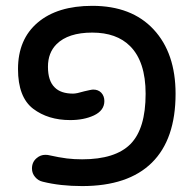

<svg xmlns="http://www.w3.org/2000/svg" viewBox="-20 -608 653 645"><path d="M87.4 -42Q87.4 -64 103.5 -77.1Q116.2 -87.9 132.3 -87.9Q137.2 -87.9 140.6 -87.4Q180.7 -78.6 204.8 -75.7Q229 -72.8 255.9 -72.8Q367.7 -72.8 418.5 -124.3Q469.2 -175.8 469.2 -293Q469.2 -400.9 417 -453.1Q371.6 -498.5 290 -498.5Q209 -498.5 169.9 -459.5Q141.1 -430.7 141.1 -383.8Q141.1 -336.4 163.6 -314.5Q184.1 -293.5 225.6 -293.5Q237.3 -293.5 263.2 -301.3Q271.5 -303.2 280.5 -305.2Q289.6 -307.1 293 -307.1Q310.1 -307.1 320.3 -296.4Q330.6 -285.2 330.6 -268.6Q330.6 -236.8 295.4 -220.2Q261.7 -204.6 215.8 -204.6Q141.6 -204.6 91.3 -242.7Q40.5 -281.7 40.5 -376Q40.5 -476.1 106.7 -532.2Q172.9 -588.4 290 -588.4Q422.4 -588.4 496.1 -509Q569.8 -429.7 569.8 -293Q569.8 -140.1 490.2 -61.5Q410.6 17.1 255.9 17.1Q182.1 17.1 123.5 2.4Q108.4 -1 98.1 -13.2Q87.4 -25.4 87.4 -42Z"/></svg>

Font: YuPearl-Medium
Style: Medium
Weight: 500
Designer: Max Yao
Foundry: Max-Everyday
Version: Version 1.011; ttfautohint (v1.8.3)